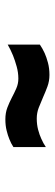

<svg xmlns="http://www.w3.org/2000/svg" viewBox="238 -664 206 723"><g transform="rotate(90 341.5 -303.0)"><path d="M262.7 -385.7Q285.6 -385.7 306.2 -378.2Q326.7 -370.6 346.4 -361.8Q366.2 -353 385.7 -345.5Q405.3 -337.9 426.8 -337.9Q449.2 -337.9 468.8 -343Q488.3 -348.1 502.9 -355Q520 -362.3 534.2 -372.1V-250Q521 -241.2 504.9 -234.9Q490.7 -229 471.9 -224.4Q453.1 -219.7 429.7 -219.7Q405.3 -219.7 385.5 -227.3Q365.7 -234.9 348.1 -244.1Q330.6 -253.4 313.2 -261Q295.9 -268.6 276.4 -268.6Q253.4 -268.6 230.7 -262.2Q208 -255.9 189.5 -248.5Q168 -239.7 148.4 -228.5V-349.6Q162.6 -359.4 180.7 -367.7Q195.8 -374.5 216.8 -380.1Q237.8 -385.7 262.7 -385.7Z"/></g></svg>

Font: Revalia
Style: Regular
Weight: 400
Designer: Johan Kallas, Mihkel Virkus
Foundry: Johan Kallas, Mihkel Virkus
Version: Version 1.001